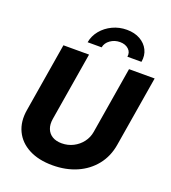

<svg xmlns="http://www.w3.org/2000/svg" viewBox="-168 -1081 1083 1214"><g transform="rotate(20 373.0 -474.0)"><path d="M325.2 9.3Q231.4 9.3 165.8 -25.1Q100.1 -59.6 70.8 -121.3Q41.5 -183.1 55.2 -264.2L131.8 -727.5H304.2L228 -267.1Q221.7 -229 232.7 -200.4Q243.7 -171.9 269.3 -156.5Q294.9 -141.1 332.5 -141.1Q374.5 -141.1 410.2 -159.4Q445.8 -177.7 469.2 -208.7Q492.7 -239.7 499 -278.3L573.2 -727.5H745.6L667 -252.9Q653.8 -171.9 606.7 -112.8Q559.6 -53.7 487.3 -22.2Q415 9.3 325.2 9.3ZM476.6 -957Q528.3 -957 565.9 -935.8Q603.5 -914.6 621.3 -878.7Q639.2 -842.8 631.3 -797.9H536.6Q542 -828.6 520 -848.9Q498 -869.1 461.9 -869.1Q425.8 -869.1 397.2 -848.9Q368.7 -828.6 363.3 -797.9H269Q276.9 -842.8 306.4 -878.7Q335.9 -914.6 380.4 -935.8Q424.8 -957 476.6 -957Z"/></g></svg>

Font: Inter ExtraBold
Style: Italic
Weight: 800
Italic angle: -9.3988°
Designer: Rasmus Andersson
Foundry: rsms
Version: Version 4.001;git-66647c0bb